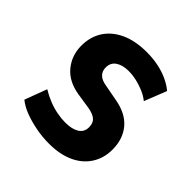

<svg xmlns="http://www.w3.org/2000/svg" viewBox="-145 -618 741 741"><g transform="rotate(45 225.5 -247.5)"><path d="M227 11Q190 11 154.5 4Q119 -3 90 -14Q61 -25 40 -42L74 -133Q97 -119 121 -109.5Q145 -100 169 -95.5Q193 -91 214 -91Q250 -91 271 -104Q292 -117 292 -143Q292 -166 279 -177.5Q266 -189 239 -194L174 -204Q112 -214 80 -253Q48 -292 48 -345Q48 -393 71 -429Q94 -465 138 -485.5Q182 -506 245 -506Q278 -506 307.5 -500Q337 -494 362 -482.5Q387 -471 406 -455L370 -364Q354 -377 333 -386Q312 -395 290 -400Q268 -405 246 -405Q214 -405 194 -391.5Q174 -378 174 -352Q174 -332 186.5 -319.5Q199 -307 225 -303L289 -291Q353 -280 385 -242Q417 -204 417 -146Q417 -99 393.5 -63Q370 -27 327.5 -8Q285 11 227 11Z"/></g></svg>

Font: Nunito Sans 10pt Condensed ExtraBold
Style: Regular
Weight: 800
Width: 3
Designer: Vernon Adams
Foundry: Vernon Adams
Version: Version 3.101;gftools[0.9.27]